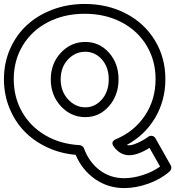

<svg xmlns="http://www.w3.org/2000/svg" viewBox="-40 -753 890 975"><path d="M-20 -351.1Q-20 -433.6 11.2 -504.6Q42.5 -575.7 96.9 -625.7Q151.4 -675.8 227.3 -704.3Q303.2 -732.9 390.1 -732.9Q506.3 -732.9 599.9 -684.1Q693.4 -635.3 746.6 -547.9Q799.8 -460.4 799.8 -351.1Q799.8 -242.2 747.6 -154.3Q695.3 -66.4 604 -17.1Q608.9 -15.1 616.2 -15.1Q630.4 -15.1 658 -27.1Q685.5 -39.1 712.9 -58.1Q717.8 -64 730.2 -63.2Q742.7 -62.5 750 -49.8L827.1 86.9Q831.5 94.2 829.6 103.3Q827.6 112.3 820.8 118.2Q776.9 156.7 713.9 179.4Q650.9 202.1 590.8 202.1Q508.3 202.1 442.6 156.2Q377 110.4 344.2 33.2Q265.6 26.4 198 -5.6Q130.4 -37.6 82.5 -87.6Q34.7 -137.7 7.3 -205.8Q-20 -273.9 -20 -351.1ZM29.8 -351.1Q29.8 -259.3 72 -184.8Q114.3 -110.4 190.2 -65.9Q266.1 -21.5 362.8 -16.1Q380.4 -14.2 386.2 0Q412.1 70.3 466.1 111.1Q520 151.9 590.8 151.9Q636.2 151.9 686 135.7Q735.8 119.6 772.9 92.8L719.2 -2Q659.7 35.2 616.2 35.2Q570.3 35.2 538.1 -7.8Q531.2 -16.6 530.8 -24.2Q530.3 -31.7 534.7 -36.4Q539.1 -41 542.2 -43Q545.4 -44.9 547.9 -45.9Q641.1 -84.5 695.6 -165.5Q750 -246.6 750 -351.1Q750 -445.8 704.3 -521.7Q658.7 -597.7 576.4 -640.4Q494.1 -683.1 390.1 -683.1Q286.1 -683.1 203.9 -640.6Q121.6 -598.1 75.7 -522.2Q29.8 -446.3 29.8 -351.1ZM217.8 -350.1Q217.8 -430.2 269 -485.1Q320.3 -540 393.1 -540Q464.8 -540 513.4 -485.4Q562 -430.7 562 -350.1Q562 -269.5 513.4 -213.9Q464.8 -158.2 393.1 -158.2Q320.3 -158.2 269 -213.9Q217.8 -269.5 217.8 -350.1ZM393.1 -208Q442.4 -208 477.3 -248Q512.2 -288.1 512.2 -350.1Q512.2 -412.1 477.3 -451.2Q442.4 -490.2 393.1 -490.2Q341.8 -490.2 304.9 -450.7Q268.1 -411.1 268.1 -350.1Q268.1 -289.1 305.7 -248.5Q343.3 -208 393.1 -208Z"/></svg>

Font: Trueno Black Outline
Style: Regular
Weight: 900
Width: 6
Designer: Julieta Ulanovsky
Foundry: Julieta Ulanovsky
Version: Version 3.001b | FøM Fix